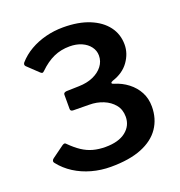

<svg xmlns="http://www.w3.org/2000/svg" viewBox="-136 -867 930 992"><g transform="rotate(-20 329.0 -371.0)"><path d="M69 -630Q61 -639 69 -650Q98 -683 137 -705.5Q176 -728 222.5 -740Q269 -752 319 -752Q403 -752 463 -727.5Q523 -703 555.5 -660Q588 -617 588 -560Q588 -511 557 -467.5Q526 -424 467 -405Q456 -401 456 -396Q456 -391 467 -388Q508 -376 541 -350.5Q574 -325 592.5 -290Q611 -255 611 -211Q611 -144 577 -94Q543 -44 475.5 -17Q408 10 306 10Q252 10 201.5 -4Q151 -18 109.5 -44.5Q68 -71 39 -108Q33 -115 34.5 -121.5Q36 -128 43 -133L109 -181Q117 -186 121.5 -185.5Q126 -185 129 -181Q160 -150 188 -131.5Q216 -113 247 -104.5Q278 -96 315 -96Q387 -96 426.5 -127Q466 -158 466 -208Q466 -247 444 -274Q422 -301 386.5 -315.5Q351 -330 310 -330L223 -331Q207 -331 207 -344V-423Q207 -434 223 -436L293 -438Q337 -439 371 -454Q405 -469 424.5 -494.5Q444 -520 444 -552Q444 -579 427.5 -601Q411 -623 382.5 -635.5Q354 -648 317 -648Q269 -648 229 -630Q189 -612 150 -574Q144 -568 140 -567.5Q136 -567 129 -573L69 -630Z"/></g></svg>

Font: Libre Franklin SemiBold
Style: Regular
Weight: 600
Designer: Pablo Impallari, Rodrigo Fuenzalida, Nhung Nguyen
Foundry: Impallari Type
Version: Version 3.000